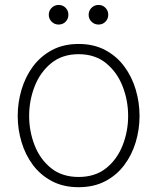

<svg xmlns="http://www.w3.org/2000/svg" viewBox="-20 -760 645 788"><path d="M384.3 -659.2Q367.7 -659.2 355.7 -670.9Q343.8 -682.6 343.8 -699.2Q343.8 -716.3 355.7 -728Q367.7 -739.7 384.3 -739.7Q401.4 -739.7 412.8 -728Q424.3 -716.3 424.3 -699.2Q424.3 -682.6 412.8 -670.9Q401.4 -659.2 384.3 -659.2ZM220.7 -659.2Q204.1 -659.2 192.1 -670.9Q180.2 -682.6 180.2 -699.2Q180.2 -716.3 192.1 -728Q204.1 -739.7 220.7 -739.7Q237.8 -739.7 249.3 -728Q260.7 -716.3 260.7 -699.2Q260.7 -682.6 249.3 -670.9Q237.8 -659.2 220.7 -659.2ZM302.7 8.3Q240.2 8.3 193.4 -16.4Q146.5 -41 115.2 -82.8Q84 -124.5 68.4 -176.8Q52.7 -229 52.7 -284.2Q52.7 -339.4 68.4 -392.1Q84 -444.8 115.2 -487.1Q146.5 -529.3 193.4 -554.4Q240.2 -579.6 302.7 -579.6Q365.2 -579.6 412.1 -554.4Q459 -529.3 490.2 -487.1Q521.5 -444.8 537.1 -392.1Q552.7 -339.4 552.7 -284.2Q552.7 -229 537.1 -176.8Q521.5 -124.5 490.2 -82.8Q459 -41 412.1 -16.4Q365.2 8.3 302.7 8.3ZM302.7 -33.7Q371.1 -33.7 416.3 -70.3Q461.4 -106.9 483.6 -164.3Q505.9 -221.7 505.9 -284.2Q505.9 -347.7 483.2 -405.8Q460.4 -463.9 415.3 -500.7Q370.1 -537.6 302.7 -537.6Q235.4 -537.6 190.2 -500.7Q145 -463.9 122.3 -405.8Q99.6 -347.7 99.6 -284.2Q99.6 -221.7 121.8 -164.3Q144 -106.9 189.2 -70.3Q234.4 -33.7 302.7 -33.7Z"/></svg>

Font: Cutive Mono
Style: Regular
Weight: 400
Designer: Vernon Adams
Foundry: Vernon Adams
Version: Version 1.110; ttfautohint (v1.8.4.7-5d5b)